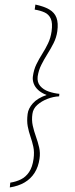

<svg xmlns="http://www.w3.org/2000/svg" viewBox="-20 -684 330 841"><path d="M23 137 25 116Q51 112 72 101.5Q93 91 107.5 69.5Q122 48 127 12Q131 -18 126 -41Q121 -64 113.5 -85.5Q106 -107 101.5 -130.5Q97 -154 101 -185Q104 -209 124 -231.5Q144 -254 184 -268Q161 -277 147 -290Q133 -303 127.5 -318.5Q122 -334 124 -349Q128 -379 139.5 -402.5Q151 -426 165 -448Q179 -470 190.5 -494Q202 -518 206 -547Q211 -583 202.5 -602Q194 -621 175.5 -629.5Q157 -638 132 -642L135 -664Q173 -656 196 -642.5Q219 -629 227.5 -606Q236 -583 231 -547Q227 -519 214.5 -494.5Q202 -470 187.5 -447Q173 -424 161 -400Q149 -376 145 -349Q142 -324 156 -307.5Q170 -291 193.5 -283Q217 -275 240 -273L239 -262Q214 -261 188 -251Q162 -241 143.5 -224.5Q125 -208 122 -185Q118 -158 123.5 -133.5Q129 -109 137.5 -85.5Q146 -62 151.5 -38Q157 -14 153 12Q148 47 131.5 73Q115 99 88 115Q61 131 23 137Z"/></svg>

Font: Alumni Sans Thin
Style: Italic
Weight: 100
Italic angle: -8°
Designer: Robert E. Leuschke
Foundry: Robert E. Leuschke
Version: Version 1.016